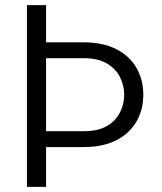

<svg xmlns="http://www.w3.org/2000/svg" viewBox="-20 -731 632 751"><path d="M85.4 -710.9H160.2V-565.4H307.1Q382.8 -565.4 434.8 -538.8Q486.8 -512.2 513.7 -465.8Q540.5 -419.4 540.5 -360.4Q540.5 -301.8 513.7 -255.4Q486.8 -209 434.8 -182.4Q382.8 -155.8 307.1 -155.8H160.2V0H85.4ZM307.1 -503.4H160.2V-217.8H307.1Q363.8 -217.8 398.7 -238.5Q433.6 -259.3 449.7 -292Q465.8 -324.7 465.8 -359.4Q465.8 -395.5 449.7 -428.5Q433.6 -461.4 398.7 -482.4Q363.8 -503.4 307.1 -503.4Z"/></svg>

Font: Vazirmatn RD FD Light
Style: Regular
Weight: 300
Designer: Saber Rastikerdar
Foundry: Saber Rastikerdar
Version: Version 33.003